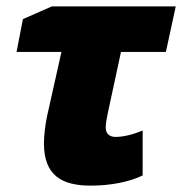

<svg xmlns="http://www.w3.org/2000/svg" viewBox="-20 -573 572 603"><path d="M265 10C328 10 387 -2 428 -22V-163C396 -150 367 -143 343 -143C326 -143 312 -151 312 -173C312 -186 316 -205 319 -220L360 -410H501L532 -553H143L52 -513L32 -410H173L128 -209C122 -182 118 -145 118 -123C118 -22 174 10 265 10Z"/></svg>

Font: Noto Sans UI Black
Style: Italic
Weight: 900
Italic angle: -372°
Designer: Monotype Design Team
Foundry: Monotype Imaging Inc.
Version: Version 1.901